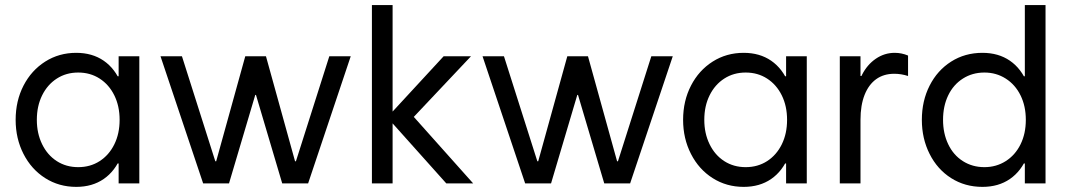

<svg xmlns="http://www.w3.org/2000/svg" viewBox="-20 -727 4229 761"><path d="M282.2 13.7Q213.9 13.7 159.2 -21Q104.5 -55.7 73.2 -116.7Q42 -177.7 42 -252Q42 -327.1 73.2 -387.7Q104.5 -448.2 159.2 -482.9Q213.9 -517.6 282.2 -517.6Q345.7 -517.6 391.1 -486.3Q436.5 -455.1 460.4 -395.5Q484.4 -335.9 484.4 -252L434.6 -424.8H496.1V-79.1H434.6L484.4 -252Q484.4 -168 460.4 -108.4Q436.5 -48.8 391.1 -17.6Q345.7 13.7 282.2 13.7ZM454.1 -252Q454.1 -306.6 433.1 -349.1Q412.1 -391.6 375 -415.5Q337.9 -439.5 290 -439.5Q242.2 -439.5 205.1 -415.5Q168 -391.6 147 -349.1Q126 -306.6 126 -252Q126 -198.2 147 -155.3Q168 -112.3 205.1 -88.4Q242.2 -64.5 290 -64.5Q337.9 -64.5 375 -88.4Q412.1 -112.3 433.1 -154.8Q454.1 -197.3 454.1 -252ZM450.2 0V-101.6L471.7 -252L450.2 -385.7V-503.9H532.2V0Z M616.2 -503.9H701.2L861.3 0L812.5 -87.9H861.3V0H785.2ZM952.1 -503.9H1024.4V-460.9V-350.6H961.9L1024.4 -460.9L887.7 0H812.5ZM961.9 -460.9V-503.9H1034.2L1173.8 0L1125 -87.9H1173.8V0H1098.6ZM1285.2 -503.9H1370.1L1201.2 0H1125Z M1454.1 -707H1536.1V0H1454.1ZM1516.6 -259.8 1551.8 -238.3H1516.6V-284.2H1551.8L1516.6 -263.7L1738.3 -503.9H1846.7L1620.1 -263.7L1855.5 0H1749Z M1892.6 -503.9H1977.5L2137.7 0L2088.9 -87.9H2137.7V0H2061.5ZM2228.5 -503.9H2300.8V-460.9V-350.6H2238.3L2300.8 -460.9L2164.1 0H2088.9ZM2238.3 -460.9V-503.9H2310.5L2450.2 0L2401.4 -87.9H2450.2V0H2375ZM2561.5 -503.9H2646.5L2477.5 0H2401.4Z M2927.7 13.7Q2859.4 13.7 2804.7 -21Q2750 -55.7 2718.8 -116.7Q2687.5 -177.7 2687.5 -252Q2687.5 -327.1 2718.8 -387.7Q2750 -448.2 2804.7 -482.9Q2859.4 -517.6 2927.7 -517.6Q2991.2 -517.6 3036.6 -486.3Q3082 -455.1 3106 -395.5Q3129.9 -335.9 3129.9 -252L3080.1 -424.8H3141.6V-79.1H3080.1L3129.9 -252Q3129.9 -168 3106 -108.4Q3082 -48.8 3036.6 -17.6Q2991.2 13.7 2927.7 13.7ZM3099.6 -252Q3099.6 -306.6 3078.6 -349.1Q3057.6 -391.6 3020.5 -415.5Q2983.4 -439.5 2935.5 -439.5Q2887.7 -439.5 2850.6 -415.5Q2813.5 -391.6 2792.5 -349.1Q2771.5 -306.6 2771.5 -252Q2771.5 -198.2 2792.5 -155.3Q2813.5 -112.3 2850.6 -88.4Q2887.7 -64.5 2935.5 -64.5Q2983.4 -64.5 3020.5 -88.4Q3057.6 -112.3 3078.6 -154.8Q3099.6 -197.3 3099.6 -252ZM3095.7 0V-101.6L3117.2 -252L3095.7 -385.7V-503.9H3177.7V0Z M3308.6 -503.9H3390.6V0H3308.6ZM3376 -341.8V-425.8H3406.2L3376 -341.8Q3376 -389.6 3396.5 -430.2Q3417 -470.7 3451.2 -494.1Q3485.4 -517.6 3526.4 -517.6Q3553.7 -517.6 3579.1 -506.8V-425.8Q3551.8 -434.6 3524.4 -434.6Q3482.4 -434.6 3452.6 -413.1Q3422.9 -391.6 3406.7 -350.6Q3390.6 -309.6 3390.6 -252Z M4124 -707H4042V-385.7L4063.5 -252L4042 -101.6V0H4124ZM4026.4 -79.1H4087.9V-424.8H4026.4L4076.2 -252Q4076.2 -335.9 4052.2 -395.5Q4028.3 -455.1 3982.9 -486.3Q3937.5 -517.6 3874 -517.6Q3804.7 -517.6 3750 -482.9Q3695.3 -448.2 3664.6 -387.7Q3633.8 -327.1 3633.8 -252Q3633.8 -177.7 3664.6 -116.7Q3695.3 -55.7 3750 -21Q3804.7 13.7 3874 13.7Q3937.5 13.7 3982.9 -17.6Q4028.3 -48.8 4052.2 -108.4Q4076.2 -168 4076.2 -252ZM3717.8 -252Q3717.8 -306.6 3738.3 -349.1Q3758.8 -391.6 3796.4 -415.5Q3834 -439.5 3881.8 -439.5Q3928.7 -439.5 3966.3 -415.5Q4003.9 -391.6 4024.9 -349.1Q4045.9 -306.6 4045.9 -252Q4045.9 -197.3 4024.9 -154.8Q4003.9 -112.3 3966.3 -88.4Q3928.7 -64.5 3881.8 -64.5Q3834 -64.5 3796.4 -88.4Q3758.8 -112.3 3738.3 -155.3Q3717.8 -198.2 3717.8 -252Z"/></svg>

Font: Wanted Sans Variable
Style: Regular
Weight: 400
Designer: Original Design by Kil Hyung-jin and Kang Hanbin, Wanted Lab, Inc; Hangeul from Source Han Sans by Jang Soo-young and Ka
Foundry: Wanted Lab, Inc.
Version: Version 1.003;Glyphs 3.2 (3227)